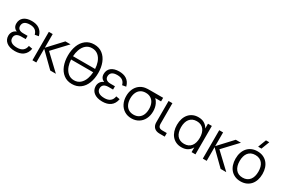

<svg xmlns="http://www.w3.org/2000/svg" viewBox="98 -1962 4636 3159"><g transform="rotate(30 2415.5 -382.5)"><path d="M248.5 15Q294 15 332.8 4.8Q371.5 -5.5 401.3 -27Q431 -48.5 451 -82Q471 -115.5 479.5 -162L408.5 -175Q399 -114.5 360 -83.2Q321 -52 251 -52Q178.5 -52 141 -78.8Q103.5 -105.5 103.5 -152.5Q103.5 -178 112.5 -195.8Q121.5 -213.5 137.5 -224.5Q153.5 -235.5 175 -240.5Q196.5 -245.5 221.5 -245.5H306.5V-308H221.5Q173 -308 145.3 -328.2Q117.5 -348.5 117.5 -388Q117.5 -435.5 149.8 -461.8Q182 -488 250 -488Q284.5 -488 309.8 -480.5Q335 -473 352.8 -459.2Q370.5 -445.5 381.8 -425.8Q393 -406 399.5 -382L470.5 -395Q459 -440.5 437.3 -471Q415.5 -501.5 386.3 -520.2Q357 -539 321.5 -547Q286 -555 248 -555Q199.5 -555 161.5 -543.8Q123.5 -532.5 97.5 -511.2Q71.6 -490 57.8 -459.8Q44.1 -429.5 44.1 -392Q44.1 -349.5 63.6 -321.8Q83.1 -294 117.5 -279.5Q99.5 -274 83.6 -262.5Q67.6 -251 55.6 -234.5Q43.6 -218 36.8 -197.2Q30.1 -176.5 30.1 -152.5Q30.1 -115.5 44.6 -84.8Q59.1 -54 87.1 -31.8Q115 -9.5 155.8 2.8Q196.5 15 248.5 15Z M576.5 -540H650V-280L891 -540H989L736 -270L1022 0H915L650 -260V0H576.5Z M1331 15Q1238.5 15 1173.2 -35Q1108 -85 1075.2 -170Q1042.5 -255 1042.5 -360Q1042.5 -464.5 1075.2 -549.5Q1108 -634.5 1173.2 -684.5Q1238.5 -734.5 1331 -734.5Q1424 -734.5 1489 -684.5Q1554 -634.5 1587 -549.5Q1620 -464.5 1620 -360Q1620 -252.5 1587.2 -167.5Q1554.5 -82.5 1489.2 -33.8Q1424 15 1331 15ZM1541 -391.5Q1538 -457.5 1518.5 -513.5Q1495 -582.5 1447 -623Q1399 -663.5 1331 -663.5Q1263.5 -663.5 1216.2 -623.2Q1169 -583 1145 -514Q1125.5 -458 1121.5 -391.5ZM1331 -55.5Q1399 -55.5 1446.2 -96Q1493.5 -136.5 1517.5 -205.5Q1536.5 -261.5 1541 -328.5H1121Q1124.5 -262.5 1144 -206Q1168 -137 1215.8 -96.2Q1263.5 -55.5 1331 -55.5Z M1908.5 15Q1954 15 1992.8 4.8Q2031.5 -5.5 2061.3 -27Q2091 -48.5 2111 -82Q2131 -115.5 2139.5 -162L2068.5 -175Q2059 -114.5 2020 -83.2Q1981 -52 1911 -52Q1838.5 -52 1801 -78.8Q1763.5 -105.5 1763.5 -152.5Q1763.5 -178 1772.5 -195.8Q1781.5 -213.5 1797.5 -224.5Q1813.5 -235.5 1835 -240.5Q1856.5 -245.5 1881.5 -245.5H1966.5V-308H1881.5Q1833 -308 1805.3 -328.2Q1777.5 -348.5 1777.5 -388Q1777.5 -435.5 1809.8 -461.8Q1842 -488 1910 -488Q1944.5 -488 1969.8 -480.5Q1995 -473 2012.8 -459.2Q2030.5 -445.5 2041.8 -425.8Q2053 -406 2059.5 -382L2130.5 -395Q2119 -440.5 2097.3 -471Q2075.5 -501.5 2046.3 -520.2Q2017 -539 1981.5 -547Q1946 -555 1908 -555Q1859.5 -555 1821.5 -543.8Q1783.5 -532.5 1757.5 -511.2Q1731.6 -490 1717.8 -459.8Q1704.1 -429.5 1704.1 -392Q1704.1 -349.5 1723.6 -321.8Q1743.1 -294 1777.5 -279.5Q1759.5 -274 1743.6 -262.5Q1727.6 -251 1715.6 -234.5Q1703.6 -218 1696.8 -197.2Q1690.1 -176.5 1690.1 -152.5Q1690.1 -115.5 1704.6 -84.8Q1719.1 -54 1747.1 -31.8Q1775 -9.5 1815.8 2.8Q1856.5 15 1908.5 15Z M2462 15Q2386 15 2328 -20.8Q2270 -56.5 2238.2 -119.8Q2206.5 -183 2206.5 -263Q2206.5 -334.5 2231.2 -392Q2256 -449.5 2302 -486.8Q2348 -524 2411 -535Q2430 -538.5 2455.8 -539.2Q2481.5 -540 2515.5 -540H2748V-472H2637.5Q2668.5 -443.5 2689 -400Q2718 -339 2718 -263Q2718 -183 2686.2 -119.8Q2654.5 -56.5 2596.5 -20.8Q2538.5 15 2462 15ZM2462 -55.5Q2519 -55.5 2559.2 -81.5Q2599.5 -107.5 2619.8 -154.2Q2640 -201 2640 -263Q2640 -324 2619.8 -370.5Q2599.5 -417 2559.2 -443.2Q2519 -469.5 2462 -469.5Q2461 -469.5 2460 -469.5Q2404 -469.5 2364.2 -443Q2324.5 -416.5 2304.5 -369.5Q2284.5 -322.5 2284.5 -263Q2284.5 -200.5 2305.5 -153.5Q2326.5 -106.5 2366.5 -81Q2406.5 -55.5 2462 -55.5Z M3090 0H2989.5Q2957.5 0 2931.8 -9.2Q2906 -18.5 2888.2 -35.8Q2870.5 -53 2861 -77.8Q2851.5 -102.5 2851.5 -133.5V-539.5H2924.5V-153.5Q2924.5 -107 2943.8 -87.5Q2963 -68 3009 -68H3090Z M3673.5 -540V0H3600V-90.5Q3573.5 -41 3527 -13Q3480.5 15 3412.5 15Q3355 15 3309.2 -6Q3263.5 -27 3231.8 -64.8Q3200 -102.5 3183.2 -154.8Q3166.5 -207 3166.5 -269.5Q3166.5 -333.5 3183.5 -386Q3200.5 -438.5 3232.5 -476Q3264.5 -513.5 3310 -534.2Q3355.5 -555 3412.5 -555Q3481 -555 3527.2 -527.2Q3573.5 -499.5 3600 -449.5V-540ZM3422.5 -484.5Q3377.5 -484.5 3344.2 -468.8Q3311 -453 3288.8 -424.8Q3266.5 -396.5 3255.5 -357Q3244.5 -317.5 3244.5 -269.5Q3244.5 -221 3255.8 -181.2Q3267 -141.5 3289.2 -113.8Q3311.5 -86 3344.8 -70.8Q3378 -55.5 3422.5 -55.5Q3468 -55.5 3501.2 -71.2Q3534.5 -87 3556.5 -115.2Q3578.5 -143.5 3589.2 -183Q3600 -222.5 3600 -269.5Q3600 -318.5 3588.8 -358Q3577.5 -397.5 3555.2 -425.8Q3533 -454 3499.8 -469.2Q3466.5 -484.5 3422.5 -484.5Z M3813.5 -540H3887V-280L4128 -540H4226L3973 -270L4259 0H4152L3887 -260V0H3813.5Z M4503.5 -625 4563 -780H4626L4566.5 -625ZM4535 15Q4475 15 4427.5 -6Q4380 -27 4347 -64.8Q4314 -102.5 4296.8 -155Q4279.5 -207.5 4279.5 -270.5Q4279.5 -334 4297.2 -386.5Q4315 -439 4348 -476.5Q4381 -514 4428.5 -534.5Q4476 -555 4535 -555Q4595.5 -555 4643 -534Q4690.5 -513 4723.5 -475.5Q4756.5 -438 4773.8 -385.8Q4791 -333.5 4791 -270.5Q4791 -207 4773.5 -154.2Q4756 -101.5 4723 -64Q4690 -26.5 4642.5 -5.8Q4595 15 4535 15ZM4535 -55.5Q4579.5 -55.5 4612.8 -71Q4646 -86.5 4668.2 -114.5Q4690.5 -142.5 4701.8 -182.2Q4713 -222 4713 -270.5Q4713 -320 4701.8 -359.5Q4690.5 -399 4668 -426.8Q4645.5 -454.5 4612.2 -469.5Q4579 -484.5 4535 -484.5Q4490.5 -484.5 4457.2 -469.2Q4424 -454 4401.8 -425.8Q4379.5 -397.5 4368.5 -358Q4357.5 -318.5 4357.5 -270.5Q4357.5 -221 4369 -181.2Q4380.5 -141.5 4402.8 -113.5Q4425 -85.5 4458.2 -70.5Q4491.5 -55.5 4535 -55.5Z"/></g></svg>

Font: Vela Sans
Style: Regular
Weight: 400
Designer: Principal design: Mikhail Sharanda - project Manrope.
Design modification: Ravid Balaliev
Foundry: Mikhail Sharanda
Version: Version 1.001